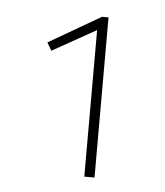

<svg xmlns="http://www.w3.org/2000/svg" viewBox="-36 -810 353 412"><g transform="rotate(5 140.5 -604.5)"><path d="M160 -751H166L66 -695L56 -712L168 -777H182V-432H171Q168 -432 165 -432Q162 -432 160 -432Z"/></g></svg>

Font: Mach Thin
Style: Regular
Weight: 250
Version: Version 1.002